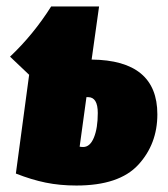

<svg xmlns="http://www.w3.org/2000/svg" viewBox="-20 -554 518 593"><path d="M466 -201Q466 -109 407 -45Q348 19 216 19Q165 19 121 10Q77 1 29 -18L70 -323L11 -379Q83 -447 138 -534H286L263 -370Q466 -368 466 -201ZM282 -205Q282 -254 252 -254H247L226 -101Q231 -100 237 -100Q258 -100 270 -129Q282 -158 282 -205Z"/></svg>

Font: Fira Sans Extra Condensed Black
Style: Italic
Weight: 900
Width: 3
Italic angle: -8°
Designer: Carrois Corporate & Edenspiekermann AG
Foundry: Carrois Corporate GbR & Edenspiekermann AG
Version: Version 4.203